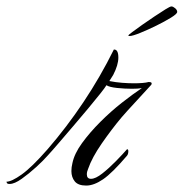

<svg xmlns="http://www.w3.org/2000/svg" viewBox="-148 -575 571 597"><path d="M120 2Q95 2 84.5 -11Q74 -24 74 -43Q74 -55 77 -67Q83 -97 107 -130Q131 -163 164 -196Q197 -229 231.5 -256Q266 -283 293 -301Q281 -299 262 -299Q240 -299 216 -301.5Q192 -304 183 -310Q179 -303 163.5 -283.5Q148 -264 125.5 -237Q103 -210 79 -182Q55 -154 34 -129.5Q13 -105 0 -91Q-13 -76 -35.5 -55.5Q-58 -35 -80.5 -19Q-103 -3 -118 -3Q-125 -3 -126.5 -6Q-128 -9 -128 -10Q-112 -10 -80.5 -32.5Q-49 -55 0 -111Q59 -179 111.5 -257.5Q164 -336 206 -421H207Q220 -421 220 -396Q220 -373 204 -342Q200 -335 192 -323Q212 -319 232 -317.5Q252 -316 269 -316Q283 -316 295 -317Q307 -318 314 -320Q323 -320 323.5 -316.5Q324 -313 322 -311Q318 -307 305.5 -293Q293 -279 277.5 -262.5Q262 -246 249 -231.5Q236 -217 230 -210Q199 -173 168.5 -129Q138 -85 126 -50Q122 -41 122 -33Q122 -19 135 -19Q149 -19 170 -35.5Q191 -52 212.5 -74Q234 -96 247 -111Q251 -111 251 -105Q251 -96 247 -91Q201 -37 172.5 -17.5Q144 2 120 2ZM255 -463Q251 -463 251 -465Q251 -466 263.5 -475.5Q276 -485 294.5 -498Q313 -511 332.5 -524Q352 -537 366.5 -546Q381 -555 385 -555Q390 -555 396.5 -549.5Q403 -544 403 -538Q403 -532 383.5 -520Q364 -508 337.5 -495Q311 -482 287.5 -472.5Q264 -463 255 -463Z"/></svg>

Font: Luxurious Script
Style: Regular
Weight: 400
Designer: Robert E. Leuschke
Foundry: Robert E. Leuschke
Version: Version 1.010; ttfautohint (v1.8.3)